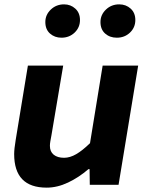

<svg xmlns="http://www.w3.org/2000/svg" viewBox="-20 -848 674 881"><path d="M45 -141Q45 -164 52 -206L108 -547H270L216 -227Q213 -211 211 -199.5Q209 -188 209 -179Q209 -152 226.5 -138Q244 -124 274 -124Q301 -124 329.5 -140.5Q358 -157 393 -191L451 -547H614L524 0H392L391 -72H386Q342 -34 292.5 -10.5Q243 13 194 13Q45 13 45 -141ZM188 -747Q188 -780 213 -804Q238 -828 274 -828Q304 -828 325.5 -808.5Q347 -789 347 -756Q347 -722 322.5 -698.5Q298 -675 262 -675Q231 -675 209.5 -694Q188 -713 188 -747ZM441 -747Q441 -780 466 -804Q491 -828 527 -828Q558 -828 579.5 -808.5Q601 -789 601 -756Q601 -722 576.5 -698.5Q552 -675 516 -675Q484 -675 462.5 -694Q441 -713 441 -747Z"/></svg>

Font: Nebula Sans Bold
Style: Regular
Weight: 700
Italic angle: -9°
Designer: Paul D. Hunt for Adobe (as Source Sans)
Foundry: Nebula Entertainment & Broadcasting LLC
Version: Version 1.010